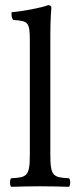

<svg xmlns="http://www.w3.org/2000/svg" viewBox="-20 -718 304 740"><path d="M95 -122C95 -39 84 -34 23 -31C17 -25 17 -4 23 2C58 1 95 0 135 0C175 0 213 1 246 2C252 -4 252 -25 246 -31C185 -34 174 -39 174 -122V-583C174 -648 178 -688 178 -688C178 -695 174 -698 165 -698C140 -688 65 -674 25 -671C23 -663 25 -647 31 -641C89 -637 95 -634 95 -559Z"/></svg>

Font: Libertinus Serif
Style: Regular
Weight: 400
Designer: Philipp H. Poll, Khaled Hosny
Foundry: Caleb Maclennan
Version: Version 7.050;RELEASE